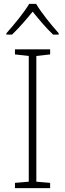

<svg xmlns="http://www.w3.org/2000/svg" viewBox="-20 -968 334 988"><path d="M166 -948H130C106 -906 50 -838 13 -797V-790H42C78 -824 118 -871 148 -908C178 -871 217 -824 253 -790H282V-797C245 -838 190 -906 166 -948ZM238 0V-27L167 -33V-680L238 -688V-714H57V-688L128 -680V-33L57 -27V0Z"/></svg>

Font: Noto Sans Ethiopic ExtraLight
Style: Regular
Weight: 200
Designer: Monotype Design Team
Foundry: Monotype Imaging Inc.
Version: Version 2.102